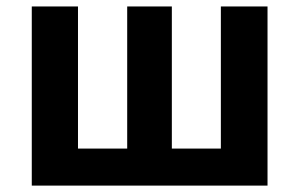

<svg xmlns="http://www.w3.org/2000/svg" viewBox="-20 -580 935 600"><path d="M79.3 0V-559.8H223.7V-115.7H377.5V-559.8H517V-115.7H670.2V-559.8H816V0Z"/></svg>

Font: Noto Sans TC
Style: Regular
Weight: 100
Designer: Ryoko NISHIZUKA 西塚涼子 (kana, bopomofo & ideographs); Paul D. Hunt (Latin, Greek & Cyrillic); Sandoll Communications 산돌커뮤니
Foundry: Adobe
Version: Version 2.004;hotconv 1.0.118;makeotfexe 2.5.65603